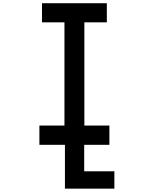

<svg xmlns="http://www.w3.org/2000/svg" viewBox="-20 -880 905 1168"><path d="M492.2 162.1V0H375V267.6H675.8V162.1ZM219.7 1H645.5V-116.2H493.2V-744.1H629.9V-860.4H235.4V-744.1H372.1V-116.2H219.7Z"/></svg>

Font: OCR-B
Style: Regular
Weight: 400
Version: 1.1